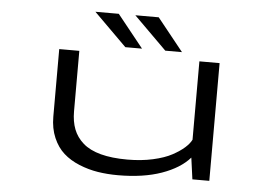

<svg xmlns="http://www.w3.org/2000/svg" viewBox="-49 -738 1149 814"><g transform="rotate(5 525.0 -331.0)"><path d="M705.5 -533.5H634.5L495 -672H594.5ZM535.5 -533.5H464.5L325 -672H424.5ZM480.5 10Q435 10 394.2 3.5Q353.5 -3 314.5 -19Q275.5 -35 247.8 -59.8Q220 -84.5 203 -124Q186 -163.5 186 -213.5V-501H271.5V-243.5Q271.5 -200.5 284.2 -167.5Q297 -134.5 325 -109.8Q353 -85 400.5 -72.2Q448 -59.5 514.5 -59.5Q573 -59.5 622.5 -70.5Q672 -81.5 703.8 -98.8Q735.5 -116 755 -133.5Q774.5 -151 782.5 -167.5V-501H868.5V0H796.5L784 -91.5Q743.5 -45 665.8 -17.5Q588 10 480.5 10Z"/></g></svg>

Font: League Mono Extended Light
Style: Regular
Weight: 300
Width: 9
Designer: Tyler Finck
Foundry: The League of Moveable Type / Tyler Finck
Version: Version 2.210